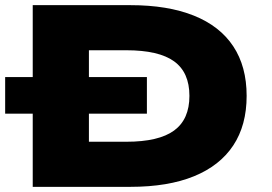

<svg xmlns="http://www.w3.org/2000/svg" viewBox="-23 -725 1054 745"><path d="M104 0V-705H483Q628 -705 729 -664.5Q830 -624 882 -545.5Q934 -467 934 -353Q934 -239 882 -160.5Q830 -82 729.5 -41Q629 0 483 0ZM322 -175H467Q593 -175 652.5 -218.5Q712 -262 712 -353Q712 -444 652.5 -487Q593 -530 467 -530H322ZM-3 -284V-426H547V-284Z"/></svg>

Font: Nunito Sans 7pt Expanded Black
Style: Regular
Weight: 900
Width: 7
Designer: Vernon Adams
Foundry: Vernon Adams
Version: Version 3.101;gftools[0.9.27]